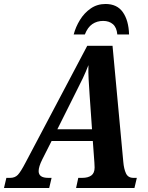

<svg xmlns="http://www.w3.org/2000/svg" viewBox="-62 -944 741 964"><path d="M-42 0 -30 -51H-11Q13 -51 27.5 -66Q42 -81 67 -129L376 -714H503L557 -132Q560 -96 570.5 -73.5Q581 -51 608 -51H625L613 0H320L331 -51H351Q380 -51 396.5 -63Q413 -75 413 -103Q413 -108 412.5 -114.5Q412 -121 412 -127L404 -236H197L150 -143Q132 -107 132 -85Q132 -51 180 -51H197L185 0ZM316 -475 226 -295H400L388 -466Q385 -511 383 -546Q381 -581 382 -617Q368 -581 354 -551.5Q340 -522 316 -475ZM308 -771Q318 -809 339.5 -844Q361 -879 393.5 -901.5Q426 -924 468 -924Q526 -924 555 -882.5Q584 -841 586 -771H527Q524 -806 505 -822.5Q486 -839 456 -839Q425 -839 401.5 -823Q378 -807 364 -771Z"/></svg>

Font: Noto Serif Condensed
Style: Bold Italic
Weight: 700
Width: 3
Italic angle: -12°
Designer: Monotype Design Team
Foundry: Monotype Imaging Inc.
Version: Version 2.014